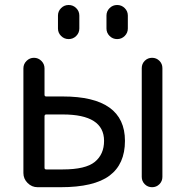

<svg xmlns="http://www.w3.org/2000/svg" viewBox="-20 -782 751 781"><path d="M161.1 -396.5Q161.1 -389.6 168 -389.6H235.4Q488.3 -389.6 488.3 -209Q488.3 -114.3 425.3 -67.4Q362.3 -20.5 226.6 -20.5H132.8Q109.4 -20.5 92.3 -37.6Q75.2 -54.7 75.2 -78.1V-503.9Q75.2 -521.5 87.9 -534.2Q100.6 -546.9 118.2 -546.9Q135.7 -546.9 148.4 -534.2Q161.1 -521.5 161.1 -503.9ZM403.3 -209Q403.3 -316.4 235.4 -316.4H168Q161.1 -316.4 161.1 -308.6V-99.6Q161.1 -92.8 168 -92.8H235.4Q328.1 -92.8 365.7 -123.5Q403.3 -154.3 403.3 -209ZM556.6 -62.5V-504.9Q556.6 -522.5 568.8 -534.7Q581.1 -546.9 598.6 -546.9Q616.2 -546.9 628.4 -534.7Q640.6 -522.5 640.6 -504.9V-62.5Q640.6 -44.9 628.4 -32.7Q616.2 -20.5 598.6 -20.5Q581.1 -20.5 568.8 -32.7Q556.6 -44.9 556.6 -62.5ZM215.8 -666V-718.8Q215.8 -736.3 228.5 -749Q241.2 -761.7 259.3 -761.7Q277.3 -761.7 290 -749Q302.7 -736.3 302.7 -718.8V-666Q302.7 -648.4 290 -635.7Q277.3 -623 259.3 -623Q241.2 -623 228.5 -635.7Q215.8 -648.4 215.8 -666ZM413.1 -666V-718.8Q413.1 -736.3 425.8 -749Q438.5 -761.7 456.5 -761.7Q474.6 -761.7 487.3 -749Q500 -736.3 500 -718.8V-666Q500 -648.4 487.3 -635.7Q474.6 -623 456.5 -623Q438.5 -623 425.8 -635.7Q413.1 -648.4 413.1 -666Z"/></svg>

Font: Gen Jyuu Gothic Regular
Style: Regular
Weight: 400
Designer: [Source Han Sans]
Ryoko NISHIZUKA  (kana & ideographs); Paul D. Hunt (Latin, Greek & Cyrillic); Wenlong ZHANG  (bopomofo
Version: Version 1.002.20150607